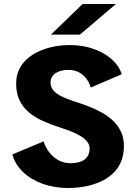

<svg xmlns="http://www.w3.org/2000/svg" viewBox="-20 -932 690 963"><path d="M321.5 11Q252.5 11 194.2 -10Q136 -31 95.8 -69Q55.5 -107 42 -157.5L199 -223Q207 -195.5 225 -170.8Q243 -146 270.5 -129.8Q298 -113.5 333.5 -113.5Q364.5 -113.5 385.8 -121.8Q407 -130 418.2 -146.5Q429.5 -163 429.5 -187.5Q429.5 -205.5 418 -220.5Q406.5 -235.5 386.2 -248.2Q366 -261 339.2 -271.8Q312.5 -282.5 281.5 -292.5Q235.5 -307 195.5 -325Q155.5 -343 125.2 -368.2Q95 -393.5 78 -428.8Q61 -464 61 -512.5Q61 -553 76.2 -584.2Q91.5 -615.5 118.2 -638.5Q145 -661.5 179.5 -676.5Q214 -691.5 252.5 -698.8Q291 -706 330 -706Q395.5 -706 450 -686.5Q504.5 -667 541.2 -634Q578 -601 590.5 -559.5L435.5 -493Q427.5 -519 412 -539Q396.5 -559 374.2 -570.2Q352 -581.5 323.5 -581.5Q304.5 -581.5 288.2 -577.5Q272 -573.5 259.5 -565.5Q247 -557.5 240.2 -545.5Q233.5 -533.5 233.5 -517.5Q233.5 -496 247.2 -479.2Q261 -462.5 287.5 -449.2Q314 -436 351 -424Q383 -414 417.8 -401Q452.5 -388 485.2 -370.5Q518 -353 544.2 -329Q570.5 -305 586 -273.2Q601.5 -241.5 601.5 -199.5Q601.5 -152.5 585.5 -117.2Q569.5 -82 541.8 -57.8Q514 -33.5 478 -18.2Q442 -3 401.8 4Q361.5 11 321.5 11ZM381 -758.5H235.5L394.5 -912H561.5Z"/></svg>

Font: Trispace Thin
Style: Bold
Weight: 700
Version: Version 1.210